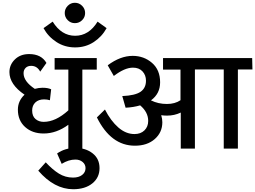

<svg xmlns="http://www.w3.org/2000/svg" viewBox="-20 -1073 1841 1385"><path d="M678 -654V-571H574V0H473V-173Q387 -110 295 -110Q213 -110 161 -157Q109 -204 109 -282Q109 -345 157 -390Q48 -464 48 -553Q48 -606 87.5 -644.5Q127 -683 190 -683Q278 -683 315 -619L270 -556Q248 -598 205 -598Q179 -598 164.5 -583Q150 -568 150 -545Q150 -486 231 -432Q260 -440 287 -440Q325 -440 349 -429L340 -350Q320 -356 298 -356Q258 -356 235 -334Q212 -312 212 -276Q212 -235 236 -214.5Q260 -194 295 -194Q382 -194 473 -277V-571H374V-654Z M508 292Q372 292 256 158L310 98Q358 150 404.5 179Q451 208 507 208Q548 208 572.5 189Q597 170 597 140Q597 113 576 95.5Q555 78 524 78Q475 78 425 109L392 34Q449 -6 525 -6Q598 -6 648 33Q698 72 698 140Q698 208 646 250Q594 292 508 292Z M520 -1053Q551 -1053 572.5 -1031Q594 -1009 594 -979Q594 -949 572.5 -927.5Q551 -906 520 -906Q490 -906 468.5 -927.5Q447 -949 447 -979Q447 -1009 468.5 -1031Q490 -1053 520 -1053ZM294 -870 360 -917Q423 -815 522 -815Q621 -815 684 -917L749 -870Q715 -808 656 -769.5Q597 -731 522 -731Q447 -731 387 -770Q327 -809 294 -870Z M1799 -654 1801 -572H1696V-1H1594V-572H1386V-1H1284V-261Q1238 -239 1185 -239Q1162 -239 1143 -242Q1151 -216 1151 -191Q1151 -118 1096.5 -70Q1042 -22 953 -22Q780 -22 679 -226L737 -283Q779 -201 833.5 -153.5Q888 -106 950 -106Q995 -106 1022 -132.5Q1049 -159 1049 -201Q1049 -264 991 -313Q944 -299 886 -296L862 -380Q955 -384 994 -411Q1033 -438 1033 -491Q1033 -531 1008 -558Q983 -585 939 -585Q879 -585 801 -525L757 -602Q848 -670 937 -670Q1018 -670 1076.5 -619.5Q1135 -569 1135 -479Q1135 -397 1069 -349Q1121 -323 1184 -323Q1242 -323 1282 -350V-571H1156V-654Z"/></svg>

Font: Martel Sans DemiBold
Style: Regular
Weight: 600
Designer: Dan Reynolds and Mathieu Réguer
Foundry: Dan Reynolds and Mathieu Réguer
Version: Version 1.001;PS 001.001;hotconv 1.0.70;makeotf.lib2.5.58329